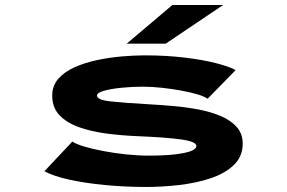

<svg xmlns="http://www.w3.org/2000/svg" viewBox="-20 -732 1140 763"><path d="M561 11Q478.5 11 399 3.5Q319.5 -4 255.8 -18Q192 -32 156.5 -51.5L267.5 -169.5Q282 -159.5 314.5 -149.8Q347 -140 390.2 -131.8Q433.5 -123.5 481.2 -118.5Q529 -113.5 573.5 -113.5Q659 -113.5 709.8 -123.8Q760.5 -134 760.5 -152Q760.5 -169 702.5 -177.5Q644.5 -186 523.5 -191Q463.5 -193.5 404 -201.2Q344.5 -209 295.5 -226Q246.5 -243 217 -273.5Q187.5 -304 187.5 -352Q187.5 -391.5 212 -419.2Q236.5 -447 277 -465Q317.5 -483 366 -493.2Q414.5 -503.5 464 -507.8Q513.5 -512 555 -512Q638.5 -512 710.8 -503.5Q783 -495 836.5 -481.5Q890 -468 916.5 -453.5L805 -339.5Q793 -348.5 764.8 -357Q736.5 -365.5 699.5 -372.2Q662.5 -379 622.8 -383.2Q583 -387.5 547.5 -387.5Q504 -387.5 462.2 -383.2Q420.5 -379 393 -371.2Q365.5 -363.5 365.5 -352Q365.5 -335 419.8 -329Q474 -323 573.5 -317.5Q619 -315 670 -310.5Q721 -306 769.5 -296.8Q818 -287.5 857.5 -270.8Q897 -254 920.8 -227.2Q944.5 -200.5 944.5 -161.5Q944.5 -110 909.2 -76.2Q874 -42.5 816.8 -23.5Q759.5 -4.5 692.2 3.2Q625 11 561 11ZM638.5 -558.5H483.5L665 -712H866.5Z"/></svg>

Font: Trispace Expanded
Style: Bold
Weight: 700
Width: 7
Designer: Tyler Finck
Foundry: Etcetera Type Company
Version: Version 1.210; ttfautohint (v1.8.3)